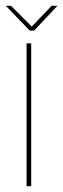

<svg xmlns="http://www.w3.org/2000/svg" viewBox="-24 -645 219 665"><path d="M68 0V-495H84V0ZM79 -539 -4 -625H14L86 -553L155 -625H175L94 -539Z"/></svg>

Font: Alumni Sans Pinstripe
Style: Regular
Weight: 400
Designer: Robert E. Leuschke
Foundry: Robert E. Leuschke
Version: Version 1.010; ttfautohint (v1.8.4.7-5d5b)